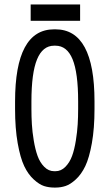

<svg xmlns="http://www.w3.org/2000/svg" viewBox="-20 -827 490 859"><path d="M117.2 -733.9V-807.1H338.4V-733.9ZM402.8 -373.5V-339.8Q402.8 -252.4 391.1 -186.8Q379.4 -121.1 361.8 -84.2Q344.2 -47.4 319.6 -24.7Q294.9 -2 273.4 5.1Q252 12.2 228 12.2H222.7Q198.7 12.2 177.2 5.4Q155.8 -1.5 130.9 -24.2Q106 -46.9 88.4 -83.7Q70.8 -120.6 59.1 -186.5Q47.4 -252.4 47.4 -339.8V-372.6Q47.4 -695.8 222.2 -695.8H228Q402.8 -695.8 402.8 -373.5ZM228 -622.6H222.2Q170.9 -622.6 145.8 -561.5Q120.6 -500.5 120.6 -372.6V-339.8Q120.6 -304.2 122.6 -271Q124.5 -237.8 131.1 -198Q137.7 -158.2 148.2 -129.2Q158.7 -100.1 178 -80.6Q197.3 -61 222.7 -61H228Q253.4 -61 272.7 -80.8Q292 -100.6 302.5 -129.4Q313 -158.2 319.3 -198Q325.7 -237.8 327.6 -271Q329.6 -304.2 329.6 -339.8V-373.5Q329.6 -501 304.7 -561.8Q279.8 -622.6 228 -622.6Z"/></svg>

Font: Anka/Coder Narrow
Style: Regular
Weight: 400
Width: 3
Monospace: yes
Version: Version 001.100